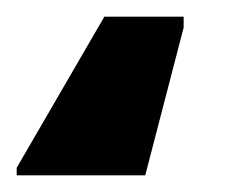

<svg xmlns="http://www.w3.org/2000/svg" viewBox="-36 -50 283 230"><path d="M-16 160V151L89 -30H184V-17L138 160Z"/></svg>

Font: Noto Sans Condensed
Style: Bold
Weight: 700
Width: 3
Designer: Monotype Design Team
Foundry: Monotype Imaging Inc.
Version: Version 2.013; ttfautohint (v1.8.4.7-5d5b)